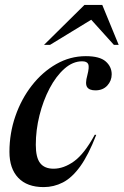

<svg xmlns="http://www.w3.org/2000/svg" viewBox="-20 -752 504 783"><path d="M315 -502Q277 -502 242.8 -471.8Q208.5 -441.5 182.2 -391.5Q156 -341.5 141 -281.5Q126 -221.5 126 -161.5Q126 -109.5 143.8 -86.8Q161.5 -64 198.5 -64Q240 -64 282 -94.2Q324 -124.5 366.5 -202.5L372.5 -202Q340.5 -119.5 307 -73.2Q273.5 -27 236.5 -8Q199.5 11 158 11Q90.5 11 54.5 -26.8Q18.5 -64.5 18.5 -132.5Q18.5 -208.5 42.8 -278.5Q67 -348.5 110 -403.5Q153 -458.5 209.5 -490.8Q266 -523 330 -523Q386.5 -523 411 -501.5Q435.5 -480 435.5 -449Q435.5 -422.5 417.5 -403Q399.5 -383.5 369 -383.5Q344 -383.5 335.2 -397Q326.5 -410.5 336 -444.5Q345 -479 339.8 -490.5Q334.5 -502 315 -502ZM159.5 -569 324.5 -732H397L464 -569H444.5L352 -671.5L184 -569Z"/></svg>

Font: Newsreader 72pt Medium
Style: Italic
Weight: 500
Italic angle: -17°
Designer: Hugues Gentile
Foundry: Production Type
Version: Version 1.003; ttfautohint (v1.8.3)